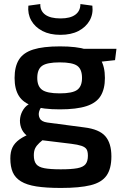

<svg xmlns="http://www.w3.org/2000/svg" viewBox="-20 -732 611 948"><path d="M276 -503Q359 -503 407.5 -487.5Q456 -472 477 -437.5Q498 -403 498 -347Q498 -293 477 -258.5Q456 -224 407 -208Q358 -192 275 -192Q192 -192 143.5 -208Q95 -224 73.5 -258Q52 -292 52 -347Q52 -403 73.5 -437.5Q95 -472 144 -487.5Q193 -503 276 -503ZM275 -424Q212 -424 188 -407Q164 -390 164 -347Q164 -306 188 -288.5Q212 -271 275 -271Q338 -271 361.5 -288.5Q385 -306 385 -347Q385 -390 361.5 -407Q338 -424 275 -424ZM555 -491 548 -435 420 -421 384 -491ZM132 -222 194 -213Q179 -201 173.5 -182.5Q168 -164 176.5 -147.5Q185 -131 214 -127L396 -103Q470 -94 500 -59.5Q530 -25 530 40Q530 101 506 135Q482 169 427.5 182.5Q373 196 281 196Q208 196 160 188.5Q112 181 83.5 163.5Q55 146 43 118.5Q31 91 31 50Q31 18 41.5 -4Q52 -26 76 -43.5Q100 -61 141 -76L209 -105L256 -88L212 -57Q189 -40 174.5 -26.5Q160 -13 153.5 0.5Q147 14 147 35Q147 63 158.5 78Q170 93 199 98.5Q228 104 280 104Q333 104 362 98.5Q391 93 402.5 78.5Q414 64 414 37Q414 15 407 4.5Q400 -6 382 -12Q364 -18 332 -22L168 -42Q133 -46 112.5 -62.5Q92 -79 84 -102.5Q76 -126 79.5 -149.5Q83 -173 96.5 -193Q110 -213 132 -222ZM377 -712 436 -704Q441 -663 422.5 -630.5Q404 -598 367.5 -579Q331 -560 278 -560Q226 -560 189.5 -579Q153 -598 134.5 -630.5Q116 -663 120 -704L179 -712Q178 -678 203.5 -659.5Q229 -641 279 -641Q327 -641 352 -659.5Q377 -678 377 -712Z"/></svg>

Font: Exo 2 SemiBold
Style: Regular
Weight: 600
Designer: Natanael Gama
Foundry: Natanael Gama
Version: Version 2.010